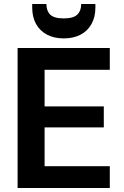

<svg xmlns="http://www.w3.org/2000/svg" viewBox="-20 -940 622 960"><path d="M68 0V-700H529V-591H203V-408H499V-303H203V-109H529V0ZM299 -748Q250 -748 214.5 -767Q179 -786 160 -820.5Q141 -855 141 -903V-920H212Q212 -886 231 -867Q250 -848 299 -848Q347 -848 366.5 -867Q386 -886 386 -920H457V-902Q457 -855 437.5 -820Q418 -785 382.5 -766.5Q347 -748 299 -748Z"/></svg>

Font: DM Sans 18pt
Style: Bold
Weight: 700
Designer: Colophon Foundry, Jonny Pinhorn
Foundry: Colophon Foundry
Version: Version 4.004;gftools[0.9.30]